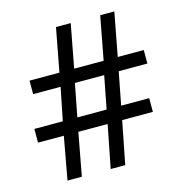

<svg xmlns="http://www.w3.org/2000/svg" viewBox="-106 -810 858 906"><g transform="rotate(-15 323.0 -357.0)"><path d="M449 -276H586V-209H436L395 0H324L365 -209H222L183 0H113L151 -209H25V-276H164L196 -436H62V-502H208L248 -714H320L280 -502H424L464 -714H533L493 -502H620V-436H480ZM378 -276 409 -436H266L235 -276Z"/></g></svg>

Font: Noto Sans Adlam Unjoined New
Style: Regular
Weight: 400
Designer: Mark Jamra, Neil Patel
Foundry: JamraPatel LLC
Version: Version 3.000